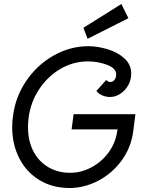

<svg xmlns="http://www.w3.org/2000/svg" viewBox="-20 -927 774 960"><path d="M657 -356 646 -269Q635 -188 587.5 -123.5Q540 -59 470.5 -23Q401 13 328 13Q243 13 178 -26Q113 -65 77 -134.5Q41 -204 41 -291Q41 -322 45 -347Q57 -443 111.5 -523Q166 -603 248.5 -649.5Q331 -696 422 -696Q466 -696 516 -681.5Q566 -667 601 -636Q636 -605 636 -559Q636 -527 621 -500.5Q606 -474 581.5 -458Q557 -442 530 -442Q510 -442 491.5 -450Q473 -458 462 -472L511 -527Q521 -517 531 -517Q544 -517 552.5 -528Q561 -539 561 -554Q561 -586 515 -603Q469 -620 420 -620Q346 -620 282 -582.5Q218 -545 175.5 -480.5Q133 -416 123 -338Q120 -314 120 -292Q120 -223 146.5 -171.5Q173 -120 221 -91.5Q269 -63 331 -63Q386 -63 437.5 -90.5Q489 -118 523.5 -165.5Q558 -213 566 -271L568 -280H338L348 -356ZM397 -788 587 -907 622 -836 418 -733Z"/></svg>

Font: Bellota
Style: Bold Italic
Weight: 700
Italic angle: -7.5°
Designer: Kemie Guaida
Foundry: Kemie Guaida
Version: Version 4.001